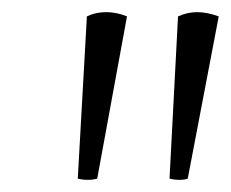

<svg xmlns="http://www.w3.org/2000/svg" viewBox="-20 -867 380 316"><path d="M123 -840Q137 -847 154.5 -847Q172 -847 189 -840L140 -573Q133 -571 124.5 -571Q116 -571 108 -573ZM273 -840Q288 -847 304.5 -847Q321 -847 340 -840L289 -573Q284 -571 275.5 -571Q267 -571 259 -573Z"/></svg>

Font: Rosarivo
Style: Italic
Weight: 400
Version: Version 1.003